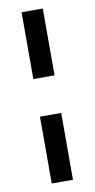

<svg xmlns="http://www.w3.org/2000/svg" viewBox="-83 -728 386 784"><g transform="rotate(-10 110.0 -336.0)"><path d="M154 -414V-691H66V-414ZM154 19V-258H66V19Z"/></g></svg>

Font: XITS Math
Style: Bold
Weight: 700
Designer: MicroPress Inc., with final additions and corrections provided by Coen Hoffman, Elsevier (retired)
Version: Version 1.105